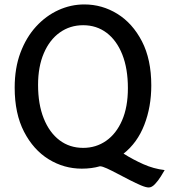

<svg xmlns="http://www.w3.org/2000/svg" viewBox="-20 -745 768 862"><path d="M659.2 -361.3Q659.2 -265.1 627.9 -184.6Q596.7 -104 534.7 -55.2Q576.7 -28.8 623 -8.1Q669.4 12.7 719.2 18.6Q713.9 28.3 702.1 47.1Q690.4 65.9 676 81.3Q661.6 96.7 647.9 96.7Q635.3 96.7 612.8 87.2Q590.3 77.6 562.7 63.5Q535.2 49.3 508.3 35.2Q481.4 21 460.2 11.2Q439 1.5 428.7 1.5Q391.6 12.2 347.2 12.2Q267.1 12.2 198.5 -30Q129.9 -72.3 87.9 -153.6Q45.9 -234.9 45.9 -351.6Q45.9 -439.5 71.8 -508.5Q97.7 -577.6 142.1 -626Q186.5 -674.3 242.4 -699.7Q298.3 -725.1 358.4 -725.1Q438.5 -725.1 506.8 -682.9Q575.2 -640.6 617.2 -559.6Q659.2 -478.5 659.2 -361.3ZM554.2 -349.1Q554.2 -437 529.1 -500.2Q503.9 -563.5 458.7 -597.7Q413.6 -631.8 353.5 -631.8Q294.4 -631.8 248.5 -599.1Q202.6 -566.4 176.8 -506.1Q150.9 -445.8 150.9 -363.8Q150.9 -276.9 176.3 -213.4Q201.7 -149.9 247.1 -115.5Q292.5 -81.1 353.5 -81.1Q411.1 -81.1 456.5 -112.8Q502 -144.5 528.1 -204.6Q554.2 -264.6 554.2 -349.1Z"/></svg>

Font: Kanchenjunga Medium
Style: Regular
Weight: 500
Version: Version 2.001